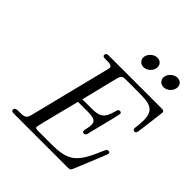

<svg xmlns="http://www.w3.org/2000/svg" viewBox="-234 -1051 1212 1212"><g transform="rotate(45 371.5 -445.5)"><path d="M411 -829C411 -805 429 -786 455 -786C487 -786 519 -816 519 -849C519 -873 502 -891 476 -891C442 -891 411 -859 411 -829ZM590 -829C590 -805 608 -786 634 -786C666 -786 698 -816 698 -849C698 -873 681 -891 655 -891C621 -891 590 -859 590 -829ZM62 -14C62 0 76 0 89 0H558C580 -1 586 3 595 -18C680 -225 686 -237 686 -245C686 -254 680 -257 673 -257C660 -257 656 -246 651 -235C579 -63 540 -31 379 -31H276C254 -31 245 -32 245 -44C245 -56 318 -339 318 -339H396C455 -339 481 -333 481 -296C481 -271 472 -249 472 -236C472 -226 480 -223 486 -223C492 -223 500 -227 503 -239C504 -242 560 -464 560 -472C560 -479 557 -486 546 -486C532 -486 529 -472 527 -462C505 -381 477 -370 404 -370H326L386 -612C396 -652 405 -652 442 -652H540C637 -652 694 -647 694 -551C694 -513 688 -489 688 -475C688 -468 691 -458 704 -458C710 -458 717 -463 719 -477C719 -477 743 -658 743 -667C743 -681 734 -683 724 -683H244C231 -682 225 -674 225 -666C225 -655 232 -652 255 -652H267C287 -652 308 -650 308 -633C308 -626 305 -617 302 -604L172 -84C168 -69 165 -50 151 -40C139 -32 123 -32 107 -32H98C78 -32 62 -31 62 -14Z"/></g></svg>

Font: CMU Serif
Style: Italic
Weight: 500
Italic angle: -14.04°
Version: Version 0.7.0